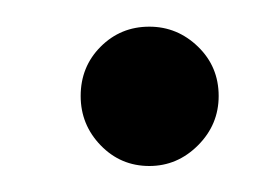

<svg xmlns="http://www.w3.org/2000/svg" viewBox="-20 -476 210 144"><path d="M92 -351.5Q70.5 -351.5 55.5 -367Q40.5 -382.5 40.5 -404Q40.5 -426 55.5 -441Q70.5 -456 92 -456Q113 -456 128.5 -441Q144 -426 144 -404Q144 -382.5 128.5 -367Q113 -351.5 92 -351.5Z"/></svg>

Font: Imbue 100pt
Style: Regular
Weight: 400
Designer: Tyler Finck
Foundry: Etcetera Type Company
Version: Version 1.102; ttfautohint (v1.8.3)